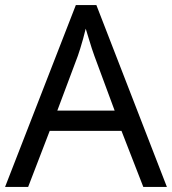

<svg xmlns="http://www.w3.org/2000/svg" viewBox="-20 -737 679 757"><path d="M545 0 459 -221H176L91 0H0L279 -717H360L638 0ZM352 -517Q349 -525 342 -546Q335 -567 328.5 -589.5Q322 -612 318 -624Q313 -604 307.5 -583.5Q302 -563 296.5 -546Q291 -529 287 -517L206 -301H432Z"/></svg>

Font: Noto Sans Telugu
Style: Regular
Weight: 400
Designer: Jelle Bosma - Monotype Design Team
Foundry: Monotype Imaging Inc.
Version: Version 2.003